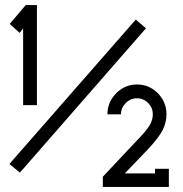

<svg xmlns="http://www.w3.org/2000/svg" viewBox="-20 -699 718 754"><path d="M643.1 35.2H383.8V-4.9L520 -149.9Q557.6 -188.5 568.8 -209Q580.1 -229.5 580.1 -250Q580.1 -275.9 561.8 -294.4Q543.5 -313 518.1 -313Q492.2 -313 473.6 -294.2Q455.1 -275.4 455.1 -250H401.9Q401.9 -297.9 436 -332.5Q470.2 -367.2 518.1 -367.2Q565.9 -367.2 599.9 -332.8Q633.8 -298.3 633.8 -250Q633.8 -218.3 618.9 -188.5Q604 -158.7 560.1 -111.8L470.2 -18.1H588.9V-36.1H643.1ZM18.1 -605 81.1 -679.2H125V-286.1H70.8V-587.9L57.1 -569.8ZM513.2 -622.1 553.2 -587.9 58.1 -21 17.1 -55.2Z"/></svg>

Font: Rawengulk
Style: Demibold
Weight: 600
Version: Version 0.92